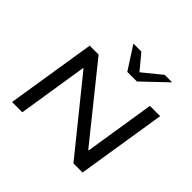

<svg xmlns="http://www.w3.org/2000/svg" viewBox="-217 -1188 1429 1429"><g transform="rotate(45 497.5 -473.0)"><path d="M87 0 199 -705H293L740 -149H745L833 -705H941L829 0H733L287 -552H282L195 0ZM535 -765 418 -946H502L601 -827L747 -946H826L636 -765Z"/></g></svg>

Font: Nunito Sans 7pt Expanded Medium
Style: Italic
Weight: 500
Width: 7
Italic angle: -9°
Designer: Vernon Adams
Foundry: Vernon Adams
Version: Version 3.101;gftools[0.9.27]